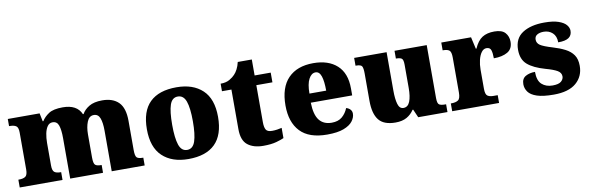

<svg xmlns="http://www.w3.org/2000/svg" viewBox="-48 -1066 4547 1480"><g transform="rotate(-10 2226.0 -325.5)"><path d="M14 0V-61H18Q52 -61 69.5 -73Q87 -85 87 -128V-417Q87 -458 69.5 -469Q52 -480 19 -480H15V-536H264L277 -472H282Q302 -504 338 -527.5Q374 -551 447 -551Q558 -551 592 -472H597Q614 -504 652.5 -527.5Q691 -551 756 -551Q839 -551 884 -506Q929 -461 929 -360V-131Q929 -85 941.5 -73Q954 -61 988 -61H992V0H734V-317Q734 -381 720.5 -416Q707 -451 673 -451Q636 -451 619.5 -409.5Q603 -368 603 -312V-131Q603 -85 615.5 -73Q628 -61 662 -61H666V0H409V-317Q409 -381 397 -416Q385 -451 350 -451Q325 -451 310 -430Q295 -409 288 -375Q281 -341 281 -301V-125Q281 -85 296.5 -73Q312 -61 345 -61H349V0Z M1334 10Q1205 10 1131 -60Q1057 -130 1057 -271Q1057 -412 1128 -481.5Q1199 -551 1337 -551Q1466 -551 1540 -481.5Q1614 -412 1614 -271Q1614 -130 1543 -60Q1472 10 1334 10ZM1336 -61Q1381 -61 1399 -114.5Q1417 -168 1417 -271Q1417 -375 1398.5 -427Q1380 -479 1335 -479Q1290 -479 1272.5 -427Q1255 -375 1255 -271Q1255 -168 1273 -114.5Q1291 -61 1336 -61Z M1920 10Q1843 10 1797.5 -26Q1752 -62 1752 -150V-460H1678V-519Q1721 -519 1749 -535.5Q1777 -552 1791 -568Q1805 -582 1817.5 -606Q1830 -630 1837 -661H1947V-536H2073V-460H1947V-170Q1947 -130 1958.5 -111Q1970 -92 2006 -92Q2026 -92 2046 -95Q2066 -98 2082 -102V-22Q2064 -13 2023 -1.5Q1982 10 1920 10Z M2420 10Q2278 10 2209.5 -62.5Q2141 -135 2141 -266Q2141 -407 2211 -479Q2281 -551 2408 -551Q2526 -551 2593.5 -489.5Q2661 -428 2661 -309V-254H2337Q2339 -160 2372.5 -117Q2406 -74 2470 -74Q2521 -74 2551.5 -100Q2582 -126 2598 -166Q2617 -161 2629.5 -148Q2642 -135 2642 -115Q2642 -85 2620 -56Q2598 -27 2549.5 -8.5Q2501 10 2420 10ZM2470 -325Q2470 -399 2456.5 -438.5Q2443 -478 2413 -478Q2381 -478 2360 -439Q2339 -400 2339 -325Z M2955 10Q2863 10 2824 -39.5Q2785 -89 2785 -189V-402Q2785 -445 2776.5 -460Q2768 -475 2730 -475H2726V-536H2980V-234Q2980 -170 2991.5 -130Q3003 -90 3034 -90Q3069 -90 3084.5 -129Q3100 -168 3100 -235V-417Q3100 -458 3086 -466.5Q3072 -475 3046 -475H3042V-536H3294V-121Q3294 -78 3309 -69.5Q3324 -61 3350 -61H3362V0H3133L3105 -64H3100Q3078 -30 3043 -10Q3008 10 2955 10Z M3399 0V-61H3404Q3438 -61 3456.5 -73.5Q3475 -86 3475 -133V-407Q3475 -451 3460 -463Q3445 -475 3412 -475H3408V-536H3641L3662 -443H3667Q3693 -502 3730 -525.5Q3767 -549 3825 -549Q3884 -549 3909.5 -520.5Q3935 -492 3935 -450Q3935 -394 3894 -370Q3853 -346 3786 -346Q3786 -387 3778.5 -410Q3771 -433 3743 -433Q3720 -433 3703.5 -410.5Q3687 -388 3678.5 -352.5Q3670 -317 3670 -278V-128Q3670 -84 3686.5 -72.5Q3703 -61 3731 -61H3766V0Z M4193 10Q4109 10 4061.5 -6Q4014 -22 3994.5 -49.5Q3975 -77 3975 -109Q3975 -153 4006 -170.5Q4037 -188 4080 -188Q4080 -119 4112.5 -90Q4145 -61 4196 -61Q4244 -61 4263.5 -78Q4283 -95 4283 -117Q4283 -146 4254 -163Q4225 -180 4163 -197Q4072 -223 4026.5 -262.5Q3981 -302 3981 -378Q3981 -467 4045.5 -508.5Q4110 -550 4216 -550Q4285 -550 4326.5 -535.5Q4368 -521 4386.5 -499Q4405 -477 4405 -453Q4405 -417 4379 -399Q4353 -381 4296 -381Q4296 -430 4268 -455.5Q4240 -481 4199 -481Q4168 -481 4148 -469Q4128 -457 4128 -432Q4128 -404 4152.5 -387.5Q4177 -371 4247 -350Q4301 -334 4342 -313Q4383 -292 4405.5 -259.5Q4428 -227 4428 -174Q4428 -92 4369 -41Q4310 10 4193 10Z"/></g></svg>

Font: Noto Serif Tamil Black
Style: Italic
Weight: 900
Italic angle: -12°
Designer: Indian Type Foundry, Tom Grace, and the Monotype Design Team
Foundry: Monotype Imaging Inc.
Version: Version 2.003; ttfautohint (v1.8.4.7-5d5b)